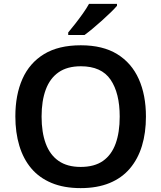

<svg xmlns="http://www.w3.org/2000/svg" viewBox="-20 -958 830 988"><path d="M731 -358Q731 -275 710.5 -207.5Q690 -140 648.5 -91Q607 -42 543.5 -16Q480 10 395 10Q309 10 245.5 -16.5Q182 -43 141 -91.5Q100 -140 79.5 -208Q59 -276 59 -359Q59 -470 95.5 -552Q132 -634 206.5 -679.5Q281 -725 396 -725Q509 -725 583 -679.5Q657 -634 694 -551.5Q731 -469 731 -358ZM194 -358Q194 -277 215.5 -219Q237 -161 281.5 -130Q326 -99 395 -99Q466 -99 510 -130Q554 -161 575 -219Q596 -277 596 -358Q596 -479 549 -548Q502 -617 396 -617Q326 -617 281.5 -586Q237 -555 215.5 -497Q194 -439 194 -358ZM582 -928Q570 -914 549.5 -894Q529 -874 504.5 -852Q480 -830 456.5 -810.5Q433 -791 415 -778H331V-791Q347 -810 367 -835.5Q387 -861 406.5 -888.5Q426 -916 438 -938H582Z"/></svg>

Font: Noto Sans Armenian SemiBold
Style: Regular
Weight: 600
Designer: Monotype Design Team
Foundry: Monotype Imaging Inc.
Version: Version 2.007